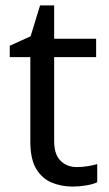

<svg xmlns="http://www.w3.org/2000/svg" viewBox="-20 -679 401 709"><path d="M264 -62Q284 -62 305 -65.5Q326 -69 339 -73V-6Q325 1 299 5.5Q273 10 249 10Q207 10 171.5 -4.5Q136 -19 114 -55Q92 -91 92 -156V-468H16V-510L93 -545L128 -659H180V-536H335V-468H180V-158Q180 -109 203.5 -85.5Q227 -62 264 -62Z"/></svg>

Font: ltelugu85
Style: Book
Weight: 400
Designer: Jelle Bosma - Monotype Design Team
Foundry: Monotype Imaging Inc.
Version: Version 2.003